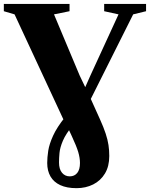

<svg xmlns="http://www.w3.org/2000/svg" viewBox="-40 -763 763 976"><path d="M349 193.5Q299.5 193.5 266.2 178Q233 162.5 216.5 133.8Q200 105 200 65.5Q200 37.5 205.2 3.5Q210.5 -30.5 229.8 -73Q249 -115.5 291 -168L375.5 -280L419.5 -379L562.5 -690L489.5 -706V-743H702.5V-706L637 -690L389.5 -196L331 -127Q294.5 -82.5 279.8 -47.8Q265 -13 262.5 14Q260 41 260 62.5Q260 97 275.2 115.2Q290.5 133.5 314.5 133.5Q338.5 133.5 352.5 116.2Q366.5 99 366.5 65.5Q366.5 40 357.8 10.2Q349 -19.5 325 -71L305 -114L288.5 -142.5L34 -690L-20.5 -706V-743H313.5V-706L234.5 -690L365 -379L415 -274.5L468.5 -156Q487 -115 497.2 -83.8Q507.5 -52.5 511.5 -25.5Q515.5 1.5 515.5 30Q515.5 82.5 493.5 119Q471.5 155.5 433.8 174.5Q396 193.5 349 193.5Z"/></svg>

Font: Merriweather 96pt Black
Style: Regular
Weight: 900
Version: Version 2.100